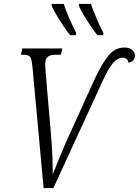

<svg xmlns="http://www.w3.org/2000/svg" viewBox="-20 -962 710 982"><path d="M146 -620Q142 -661 133.5 -671.5Q125 -682 100 -682H87L94 -714H299L292 -682H267Q236 -682 223.5 -671Q211 -660 211 -628Q211 -621 212.5 -608Q214 -595 214 -586L243 -247Q247 -191 248.5 -150Q250 -109 250 -70Q264 -107 279.5 -144.5Q295 -182 316 -231L466 -562Q504 -641 536.5 -680Q569 -719 616 -719Q642 -719 656 -706.5Q670 -694 670 -678Q670 -649 637 -641Q635 -655 626.5 -661Q618 -667 606 -667Q583 -667 560 -642Q537 -617 507 -552L253 0H203ZM478 -782Q461 -804 442.5 -831Q424 -858 408 -885Q392 -912 383 -933L384 -942H445Q456 -910 474 -867.5Q492 -825 509 -793L508 -782ZM339 -782Q321 -804 303 -831Q285 -858 269 -885Q253 -912 244 -933L245 -942H306Q316 -910 334.5 -867.5Q353 -825 370 -793L368 -782Z"/></svg>

Font: Noto Serif Condensed Light
Style: Italic
Weight: 300
Width: 3
Italic angle: -12°
Designer: Monotype Design Team
Foundry: Monotype Imaging Inc.
Version: Version 2.014; ttfautohint (v1.8.4.7-5d5b)